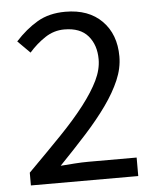

<svg xmlns="http://www.w3.org/2000/svg" viewBox="-49 -692 595 734"><g transform="rotate(-5 248.5 -325.0)"><path d="M40 0V-49Q112 -121 168 -179Q224 -237 262 -286.5Q300 -336 320 -377.5Q340 -419 340 -458Q340 -513 310 -548Q280 -583 219 -583Q179 -583 145 -560.5Q111 -538 83 -506L36 -553Q76 -597 121 -623.5Q166 -650 229 -650Q318 -650 369 -598.5Q420 -547 420 -462Q420 -417 400.5 -371.5Q381 -326 346.5 -277.5Q312 -229 264.5 -176.5Q217 -124 160 -65Q186 -67 214 -69Q242 -71 267 -71H452V0Z"/></g></svg>

Font: Giro Regular
Style: Regular
Weight: 400
Designer: Paul D. Hunt
Foundry: Adobe Systems Incorporated
Version: Version 1.000;PS 1.0;hotconv 1.0.88;makeotf.lib2.5.647800